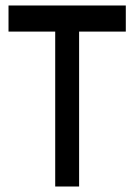

<svg xmlns="http://www.w3.org/2000/svg" viewBox="-20 -679 488 699"><path d="M438 -659V-564H268V0H181V-564H11V-659Z"/></svg>

Font: lkorean05
Style: Book
Weight: 400
Designer: Jelle Bosma - Monotype Design Team
Foundry: Monotype Imaging Inc.
Version: Version 2.003